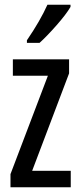

<svg xmlns="http://www.w3.org/2000/svg" viewBox="-20 -786 337 806"><path d="M277 0H24V-55L181 -468H34V-537H270V-478L115 -69H277ZM276 -766H179Q149 -699 93 -617V-606H146Q176 -633 217 -679.5Q258 -726 276 -757Z"/></svg>

Font: Noto Sans Display Condensed
Style: Regular
Weight: 400
Width: 3
Designer: Monotype Design Team
Foundry: Monotype Imaging Inc.
Version: Version 1.900